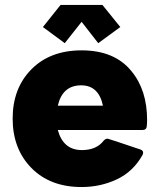

<svg xmlns="http://www.w3.org/2000/svg" viewBox="-20 -744 640 774"><path d="M395 -318Q378 -400 307 -400Q232 -400 213 -318ZM309 10Q182 10 106.5 -67Q31 -144 31 -266Q31 -388 106.5 -464.5Q182 -541 309 -541Q442 -541 510 -457Q573 -381 573 -260Q573 -248 571.5 -234Q570 -220 555 -220H213Q235 -139 310 -139Q369 -139 398 -177Q405 -185 414 -185Q417 -185 547 -141Q557 -137 557 -129Q557 -125 555 -120Q517 -52 451 -21Q385 10 309 10ZM376 -570 309 -656 241 -570 153 -635 224 -724H393L465 -635Z"/></svg>

Font: YamahaIndonesia935. App XBold
Style: Regular
Weight: 800
Designer: Dalton Maag Ltd
Foundry: Dalton Maag Ltd
Version: Version 1.002; January 01, 2024; Regular/Italic